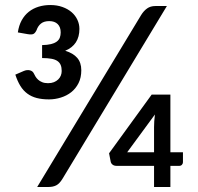

<svg xmlns="http://www.w3.org/2000/svg" viewBox="-20 -744 786 764"><path d="M228 -31.5Q216.5 -13 203.8 -6.5Q191 0 173.5 0H128L541.5 -684Q552 -701 565.5 -710.5Q579 -720 598 -720H644ZM51 -615Q55 -642.5 66.2 -663Q77.5 -683.5 94.5 -697Q111.5 -710.5 133.2 -717.2Q155 -724 180 -724Q207 -724 228.5 -716.2Q250 -708.5 265 -695.5Q280 -682.5 288 -665.2Q296 -648 296 -629Q296 -565.5 239.5 -542Q271 -532.5 287.2 -513.8Q303.5 -495 303.5 -464.5Q303.5 -435 292.5 -413.2Q281.5 -391.5 263.5 -377.2Q245.5 -363 222.2 -355.8Q199 -348.5 175 -348.5Q147.5 -348.5 126.2 -354Q105 -359.5 88.8 -371.5Q72.5 -383.5 61 -402.2Q49.5 -421 41 -447L74.5 -461.5Q87.5 -467 98.8 -464.2Q110 -461.5 114.5 -452Q117 -446.5 121 -439.8Q125 -433 131.5 -427Q138 -421 147.8 -417Q157.5 -413 171 -413Q184.5 -413 194.5 -417Q204.5 -421 211.5 -427.8Q218.5 -434.5 222 -443.2Q225.5 -452 225.5 -461.5Q225.5 -475.5 221.5 -485.2Q217.5 -495 208.5 -501.2Q199.5 -507.5 184.5 -510.2Q169.5 -513 147.5 -513V-564.5Q168.5 -565 182.8 -568.5Q197 -572 205.8 -578.5Q214.5 -585 218 -594.2Q221.5 -603.5 221.5 -615Q221.5 -636.5 209.5 -648.2Q197.5 -660 176 -660Q155 -660 143 -650.2Q131 -640.5 125.5 -624Q120 -612.5 113.2 -609Q106.5 -605.5 91 -608ZM593 -138V-238Q593 -249 593.8 -261.8Q594.5 -274.5 596.5 -288.5L486 -138ZM708 -138V-98.5Q708 -93 704 -88.5Q700 -84 693 -84H658V0H593V-84H444.5Q434 -84 428 -88.8Q422 -93.5 420.5 -100.5L414 -134L583.5 -367.5H658V-138Z"/></svg>

Font: Lato SemiBold
Style: Regular
Weight: 600
Designer: Lukasz Dziedzic with Adam Twardoch and Botio Nikoltchev
Foundry: tyPoland Lukasz Dziedzic
Version: Version 2.015; 2015-08-06; http://www.latofonts.com/